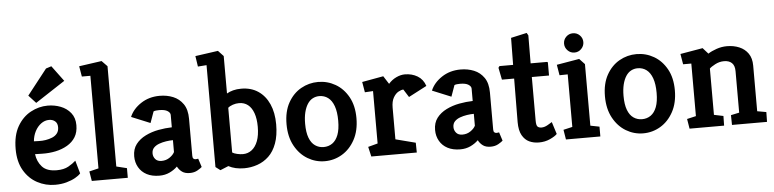

<svg xmlns="http://www.w3.org/2000/svg" viewBox="-45 -960 4798 1190"><g transform="rotate(-5 2354.0 -365.5)"><path d="M257 4Q198 4 146.5 -23.5Q95 -51 63.5 -105Q32 -159 32 -238Q32 -323 64 -378.5Q96 -434 147 -461.5Q198 -489 253 -489Q295 -489 333 -474.5Q371 -460 395.5 -429.5Q420 -399 420 -353Q420 -309 401.5 -279Q383 -249 350.5 -230Q318 -211 277.5 -202.5Q237 -194 193 -195L149 -196Q155 -149 184 -117Q213 -85 275 -85Q319 -85 347.5 -101Q376 -117 394 -134L417 -53Q406 -40 383 -27Q360 -14 328 -5Q296 4 257 4ZM149 -276 180 -275Q200 -274 222 -277.5Q244 -281 263.5 -289Q283 -297 294.5 -312Q306 -327 306 -350Q306 -375 291 -387.5Q276 -400 254 -400Q227 -400 204 -383Q181 -366 166.5 -338Q152 -310 149 -276ZM184 -512 139 -561 263 -719 297 -730 369 -633Z M485 0 475 -60 533 -74V-650H480L469 -715L610 -735L644 -700V-76L709 -60V0Z M906 4Q860 4 827.5 -13Q795 -30 777.5 -60.5Q760 -91 760 -129Q760 -174 783 -204Q806 -234 843.5 -252.5Q881 -271 924 -279Q967 -287 1008 -288V-365Q1008 -379 991 -390Q974 -401 939 -401Q930 -401 920 -400Q910 -399 904 -396L879 -326L762 -374Q782 -422 832.5 -455.5Q883 -489 950 -489Q995 -489 1033 -473.5Q1071 -458 1095 -423.5Q1119 -389 1119 -331V-101Q1119 -88 1124.5 -83Q1130 -78 1138 -78Q1143 -78 1148 -79Q1153 -80 1154 -80L1171 -27Q1164 -20 1143.5 -8Q1123 4 1095 4Q1065 4 1047 -9Q1029 -22 1018 -43Q998 -23 969.5 -9.5Q941 4 906 4ZM927 -86Q955 -86 977 -101Q999 -116 1008 -134V-208Q988 -208 965 -204.5Q942 -201 921.5 -193.5Q901 -186 888 -172.5Q875 -159 875 -137Q875 -117 888 -101.5Q901 -86 927 -86Z M1285 3 1256 -19V-653L1202 -649L1192 -715L1334 -735L1367 -700V-467Q1384 -477 1406.5 -483Q1429 -489 1457 -489Q1518 -489 1562 -459.5Q1606 -430 1630 -376.5Q1654 -323 1654 -250Q1654 -181 1636 -132Q1618 -83 1587 -53.5Q1556 -24 1516 -10Q1476 4 1433 4Q1405 4 1380.5 -1.5Q1356 -7 1336 -18ZM1433 -84Q1464 -84 1488 -102.5Q1512 -121 1525.5 -156.5Q1539 -192 1539 -245Q1539 -295 1526.5 -330Q1514 -365 1491 -383Q1468 -401 1436 -401Q1416 -401 1397 -394.5Q1378 -388 1367 -378V-100Q1377 -93 1396.5 -88.5Q1416 -84 1433 -84Z M1935 4Q1878 4 1828.5 -25.5Q1779 -55 1748.5 -111Q1718 -167 1718 -245Q1718 -324 1748.5 -378.5Q1779 -433 1828.5 -461Q1878 -489 1935 -489Q1993 -489 2042.5 -460.5Q2092 -432 2122.5 -377.5Q2153 -323 2153 -245Q2153 -167 2122.5 -111Q2092 -55 2042.5 -25.5Q1993 4 1935 4ZM1935 -84Q1966 -84 1989.5 -100.5Q2013 -117 2026 -151Q2039 -185 2039 -239Q2039 -294 2026 -330Q2013 -366 1989.5 -383.5Q1966 -401 1935 -401Q1913 -401 1894 -391Q1875 -381 1861.5 -360Q1848 -339 1840.5 -308.5Q1833 -278 1833 -238Q1833 -184 1846 -150Q1859 -116 1882.5 -100Q1906 -84 1935 -84Z M2224 0 2210 -61 2270 -77V-403L2219 -400L2208 -465L2341 -489L2373 -439Q2394 -463 2421.5 -476Q2449 -489 2475 -489Q2519 -489 2553.5 -468.5Q2588 -448 2602 -406L2489 -347L2458 -396Q2445 -396 2427 -386Q2409 -376 2395.5 -352.5Q2382 -329 2382 -290V-93L2506 -61L2507 0Z M2778 4Q2732 4 2699.5 -13Q2667 -30 2649.5 -60.5Q2632 -91 2632 -129Q2632 -174 2655 -204Q2678 -234 2715.5 -252.5Q2753 -271 2796 -279Q2839 -287 2880 -288V-365Q2880 -379 2863 -390Q2846 -401 2811 -401Q2802 -401 2792 -400Q2782 -399 2776 -396L2751 -326L2634 -374Q2654 -422 2704.5 -455.5Q2755 -489 2822 -489Q2867 -489 2905 -473.5Q2943 -458 2967 -423.5Q2991 -389 2991 -331V-101Q2991 -88 2996.5 -83Q3002 -78 3010 -78Q3015 -78 3020 -79Q3025 -80 3026 -80L3043 -27Q3036 -20 3015.5 -8Q2995 4 2967 4Q2937 4 2919 -9Q2901 -22 2890 -43Q2870 -23 2841.5 -9.5Q2813 4 2778 4ZM2799 -86Q2827 -86 2849 -101Q2871 -116 2880 -134V-208Q2860 -208 2837 -204.5Q2814 -201 2793.5 -193.5Q2773 -186 2760 -172.5Q2747 -159 2747 -137Q2747 -117 2760 -101.5Q2773 -86 2799 -86Z M3267 4Q3234 4 3207 -8.5Q3180 -21 3163 -51Q3146 -81 3146 -133L3148 -404H3072L3057 -479L3064 -489H3149L3151 -657L3250 -679L3259 -663L3258 -489H3360Q3365 -489 3365 -483V-404H3258V-133Q3258 -103 3266.5 -95Q3275 -87 3291 -87Q3309 -87 3328.5 -98Q3348 -109 3357 -115L3381 -39Q3368 -25 3336.5 -10.5Q3305 4 3267 4Z M3435 0 3425 -61 3481 -74V-401L3430 -400L3419 -466L3560 -490L3593 -455V-72L3649 -61V0ZM3535 -532Q3510 -532 3492.5 -550Q3475 -568 3475 -592Q3475 -617 3492.5 -634.5Q3510 -652 3535 -652Q3560 -652 3577.5 -634.5Q3595 -617 3595 -592Q3595 -568 3577.5 -550Q3560 -532 3535 -532Z M3916 4Q3859 4 3809.5 -25.5Q3760 -55 3729.5 -111Q3699 -167 3699 -245Q3699 -324 3729.5 -378.5Q3760 -433 3809.5 -461Q3859 -489 3916 -489Q3974 -489 4023.5 -460.5Q4073 -432 4103.5 -377.5Q4134 -323 4134 -245Q4134 -167 4103.5 -111Q4073 -55 4023.5 -25.5Q3974 4 3916 4ZM3916 -84Q3947 -84 3970.5 -100.5Q3994 -117 4007 -151Q4020 -185 4020 -239Q4020 -294 4007 -330Q3994 -366 3970.5 -383.5Q3947 -401 3916 -401Q3894 -401 3875 -391Q3856 -381 3842.5 -360Q3829 -339 3821.5 -308.5Q3814 -278 3814 -238Q3814 -184 3827 -150Q3840 -116 3863.5 -100Q3887 -84 3916 -84Z M4204 0 4194 -61 4250 -74V-401H4199L4188 -466L4328 -490L4361 -453Q4382 -467 4414 -478Q4446 -489 4479 -489Q4521 -489 4555.5 -474.5Q4590 -460 4610.5 -430.5Q4631 -401 4631 -355V-71L4687 -61L4686 0H4468L4467 -61L4519 -72V-330Q4519 -365 4501.5 -381.5Q4484 -398 4453 -398Q4424 -398 4397.5 -384Q4371 -370 4362 -360V-72L4420 -60L4419 0Z"/></g></svg>

Font: Kreon Light SemiBold
Style: Regular
Weight: 600
Version: Version 2.002